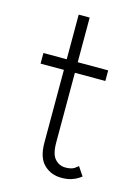

<svg xmlns="http://www.w3.org/2000/svg" viewBox="-96 -633 500 700"><g transform="rotate(15 154.5 -283.5)"><path d="M25 -410.5H113V-579H154.5V-410.5H269.5V-370.5H154.5V-107Q154.5 -63 170.8 -45.5Q187 -28 210 -28Q232.5 -28 243.8 -35.8Q255 -43.5 257 -46L279.5 -12.5Q276.5 -10 267.2 -4Q258 2 242.8 7Q227.5 12 205 12Q166.5 12 139.8 -13.5Q113 -39 113 -96V-370.5H25Z"/></g></svg>

Font: League Spartan Thin ExtraLight
Style: Regular
Weight: 250
Version: Version 2.002